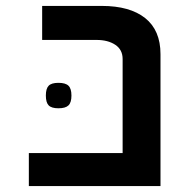

<svg xmlns="http://www.w3.org/2000/svg" viewBox="-20 -629 640 649"><path d="M77.5 -111.5H394.5V-429.5Q394.5 -461 369.8 -477.5Q345 -494 306.5 -494H122.5V-609H324Q419 -609 470.8 -567.8Q522.5 -526.5 522.5 -446V0H77.5ZM135 -306Q135 -329.5 144.5 -339.2Q154 -349 177.5 -349Q201.5 -349 211.5 -339.2Q221.5 -329.5 221.5 -306Q221.5 -282.5 211.5 -272.8Q201.5 -263 177.5 -263Q154 -263 144.5 -272.8Q135 -282.5 135 -306Z"/></svg>

Font: JuliaMono SemiBold
Style: Regular
Weight: 600
Monospace: yes
Designer: cormullion
Foundry: corm
Version: Version 0.055; ttfautohint (v1.8.4)